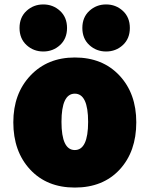

<svg xmlns="http://www.w3.org/2000/svg" viewBox="-20 -818 674 865"><path d="M594 -267Q594 -135 519 -54Q444 27 317 27Q191 27 115.5 -54.5Q40 -136 40 -267Q40 -396 117 -477.5Q194 -559 317 -559Q442 -559 518 -478Q594 -397 594 -267ZM317 -142Q377 -142 377 -269Q377 -396 317 -396Q257 -396 257 -269Q257 -142 317 -142ZM250.5 -769Q282 -740 282 -692Q282 -644 250.5 -615Q219 -586 175 -586Q131 -586 99.5 -615Q68 -644 68 -692Q68 -740 99.5 -769Q131 -798 175 -798Q219 -798 250.5 -769ZM533.5 -769Q565 -740 565 -692Q565 -644 533.5 -615Q502 -586 458 -586Q414 -586 382.5 -615Q351 -644 351 -692Q351 -740 382.5 -769Q414 -798 458 -798Q502 -798 533.5 -769Z"/></svg>

Font: Repo
Style: ExtraBlack
Weight: 1000
Designer: Stefan Peev
Foundry: Context Ltd
Version: Version 001.000